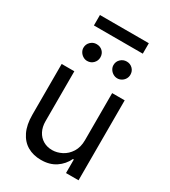

<svg xmlns="http://www.w3.org/2000/svg" viewBox="-213 -990 979 1103"><g transform="rotate(30 276.5 -438.5)"><path d="M402.3 -530.3H485.4V0H402.3V-89.8H396.5Q376 -46.4 336.2 -19.8Q296.4 6.8 239.3 6.8Q188 6.8 149.4 -15.4Q110.8 -37.6 89.1 -82.5Q67.4 -127.4 67.4 -193.4V-530.3H151.4V-199.2Q151.4 -161.6 166 -133.3Q180.7 -105 206.8 -89.6Q232.9 -74.2 266.6 -74.2Q298.3 -74.2 329.8 -90.3Q361.3 -106.4 381.8 -138.9Q402.3 -171.4 402.3 -217.8ZM128.9 -673.8Q128.9 -697.3 145.5 -713.4Q162.1 -729.5 184.6 -729.5Q209.5 -729.5 225.3 -713.9Q241.2 -698.2 241.2 -673.8Q241.2 -651.4 225.1 -634.8Q209 -618.2 184.6 -618.2Q170.4 -618.2 157.5 -626Q144.5 -633.8 136.7 -646.7Q128.9 -659.7 128.9 -673.8ZM328.1 -673.8Q328.1 -697.8 345 -713.6Q361.8 -729.5 384.8 -729.5Q408.2 -729.5 424.3 -713.6Q440.4 -697.8 440.4 -673.8Q440.4 -659.2 433.1 -646.5Q425.8 -633.8 412.8 -626Q399.9 -618.2 384.8 -618.2Q370.1 -618.2 356.9 -626Q343.8 -633.8 335.9 -646.7Q328.1 -659.7 328.1 -673.8ZM441.4 -814.5H117.2V-883.8H441.4Z"/></g></svg>

Font: Pretendard JP
Style: Regular
Weight: 400
Designer: Base glyphs from Inter by Rasmus Andersson; Hangeul glyphs from Noto Sans CJK(Source Han Sans) by Jang Soo-young and Kan
Foundry: Kil Hyung-jin
Version: Version 1.309